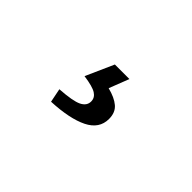

<svg xmlns="http://www.w3.org/2000/svg" viewBox="-26 -215 653 653"><g transform="rotate(45 300.0 111.5)"><path d="M206 233 196 183Q257 179 279.5 168Q302 157 302 136Q302 118 285.5 107.5Q269 97 225 91L270 -10H340L312 62Q348 71 367.5 87.5Q387 104 387 135Q387 182 339.5 205.5Q292 229 206 233Z"/></g></svg>

Font: Source Code Pro SemiBold
Style: Regular
Weight: 600
Monospace: yes
Designer: Paul D. Hunt, Teo Tuominen
Foundry: Adobe Systems Incorporated
Version: Version 1.018;hotconv 1.0.116;makeotfexe 2.5.65601